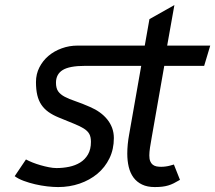

<svg xmlns="http://www.w3.org/2000/svg" viewBox="-20 -730 850 758"><path d="M316 -470Q254 -470 227.5 -453.5Q201 -437 201 -403.5Q201 -381.5 209.8 -369.2Q218.5 -357 235.5 -348Q252.5 -339 277.8 -330.5Q303 -322 336 -307.5Q357 -298.5 374 -286.2Q391 -274 403.5 -258.5Q416 -243 422.8 -224.5Q429.5 -206 429.5 -185Q429.5 -140.5 412 -104.8Q394.5 -69 364.5 -44Q334.5 -19 294.5 -5.2Q254.5 8.5 209.5 8.5Q190.5 8.5 166.5 5.8Q142.5 3 118.8 -2.5Q95 -8 73.5 -16Q52 -24 38 -34.5L82.5 -100.5Q93.5 -94.5 108.5 -88.5Q123.5 -82.5 140 -77.8Q156.5 -73 173 -69.8Q189.5 -66.5 203 -66.5Q228.5 -66.5 252.8 -71.5Q277 -76.5 296.2 -88.2Q315.5 -100 327.2 -120Q339 -140 339 -170Q339 -189.5 332.5 -201.2Q326 -213 311 -222.5Q296 -232 271.5 -241.8Q247 -251.5 211 -266.5Q188 -276 171.2 -288Q154.5 -300 143.5 -316.2Q132.5 -332.5 127.2 -354.5Q122 -376.5 122 -406Q122 -437.5 135.5 -464Q149 -490.5 171.5 -509.5Q194 -528.5 223.8 -539.2Q253.5 -550 286 -550H551.5L570 -654.5L668.5 -710L640 -550H810L786 -470H628.5L579 -188Q575 -166 572.2 -147.5Q569.5 -129 569.5 -116.5Q569.5 -102.5 573 -93.8Q576.5 -85 582.8 -80Q589 -75 597.5 -73.2Q606 -71.5 616 -71.5Q625 -71.5 634.2 -72.8Q643.5 -74 650.5 -76Q659 -78 666.5 -80.5L690.5 -20Q677 -12 666 -6.5Q655 -1 644 2.2Q633 5.5 620.2 7Q607.5 8.5 591 8.5Q561.5 8.5 540.8 -1.5Q520 -11.5 507 -29.2Q494 -47 488.2 -71.2Q482.5 -95.5 482.5 -123.5Q482.5 -159.5 490 -200L537.5 -470Z"/></svg>

Font: B612
Style: Italic
Weight: 400
Italic angle: -10°
Designer: Nicolas Chauveau, Thomas Paillot, Jonathan Favre-Lamarine, Jean-Luc Vinot
Foundry: AIRBUS
Version: Version 1.008